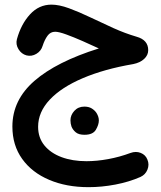

<svg xmlns="http://www.w3.org/2000/svg" viewBox="-20 -459 680 809"><path d="M196.8 -439.5Q229 -439.5 271 -424.1Q313 -408.7 360.4 -386Q407.7 -363.3 457.5 -340.8Q507.3 -318.4 555.7 -304.2Q604.5 -290.5 604.5 -247.6Q604.5 -226.6 587.4 -210.7Q570.3 -194.8 541.5 -189Q418.9 -168 328.9 -129.6Q238.8 -91.3 189.7 -39.1Q140.6 13.2 140.6 75.2Q140.6 121.1 167 153.6Q193.4 186 239.3 203.1Q285.2 220.2 344.2 220.2Q387.7 220.2 435.8 211.4Q483.9 202.6 529.8 185.5Q552.7 177.2 573 185.3Q593.3 193.4 601.1 213.4Q609.9 234.4 601.3 255.6Q592.8 276.9 571.8 286.6Q523.9 307.6 466.6 318.6Q409.2 329.6 353 329.6Q259.8 329.6 187.3 298.8Q114.7 268.1 73.5 210.7Q32.2 153.3 32.2 74.2Q32.2 -37.6 125.2 -118.4Q218.3 -199.2 396.5 -254.9Q365.2 -269.5 328.1 -285.9Q291 -302.2 259.5 -313.7Q228 -325.2 212.4 -325.2Q192.4 -325.2 180.2 -308.3Q168 -291.5 159.7 -266.1Q153.3 -244.1 133.3 -232.2Q113.3 -220.2 91.8 -225.6Q70.3 -231.4 57.9 -251.7Q45.4 -272 51.3 -293.9Q68.8 -357.4 106.4 -398.4Q144 -439.5 196.8 -439.5ZM276.9 47.9Q276.9 25.9 293.2 8.1Q309.6 -9.8 335.4 -9.8Q354 -9.8 366.7 -2Q379.4 5.9 386.7 17.1Q396.5 33.2 396.5 48.3Q396.5 66.4 384 87.6Q371.6 108.9 335.9 108.9Q311.5 108.9 299.1 98.4Q286.6 87.9 281.2 74.2Q276.9 61.5 276.9 47.9Z"/></svg>

Font: Mikhak SemiBold
Style: Regular
Weight: 600
Designer: Amin Abedi
Version: Version 3.3